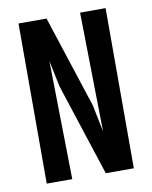

<svg xmlns="http://www.w3.org/2000/svg" viewBox="-74 -681 586 738"><g transform="rotate(-10 219.0 -312.5)"><path d="M289.1 -625H388.7V0H279.3L162.1 -359.4L140.6 -462.9L148.4 0H48.8V-625H158.2L275.4 -265.6L296.9 -160.2Z"/></g></svg>

Font: Sudo
Style: Bold
Weight: 700
Monospace: yes
Designer: Jens Kutilek
Foundry: Jens Kutilek
Version: Version 0.040